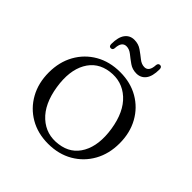

<svg xmlns="http://www.w3.org/2000/svg" viewBox="-172 -771 917 917"><g transform="rotate(45 286.5 -312.0)"><path d="M287.5 -475Q357.5 -475 411.2 -444Q465 -413 495.5 -358Q526 -303 526 -232Q526 -161.5 495.5 -106.8Q465 -52 410.8 -20.5Q356.5 11 285.5 11Q215.5 11 161.8 -20.2Q108 -51.5 77.5 -106.5Q47 -161.5 47 -232.5Q47 -303 77.5 -357.8Q108 -412.5 162.2 -443.8Q216.5 -475 287.5 -475ZM322.5 -23.5Q396 -33 430 -95Q464 -157 449 -254Q433.5 -353 379.5 -402Q325.5 -451 250.5 -441Q177 -431 143 -369.2Q109 -307.5 124 -210.5Q139.5 -111 193.5 -62Q247.5 -13 322.5 -23.5ZM346 -524.5Q319 -524.5 298 -539.2Q277 -554 258.8 -568.8Q240.5 -583.5 221.5 -583.5Q190 -583.5 188 -536.5Q186.5 -523.5 174.5 -523.5Q162 -523.5 162 -540Q162 -586 179.2 -609Q196.5 -632 226.5 -632Q254 -632 275 -617.2Q296 -602.5 314.2 -587.8Q332.5 -573 352 -573Q382.5 -573 384.5 -620Q386.5 -633.5 398 -633.5Q411 -633.5 411 -616.5Q411 -570 393.5 -547.2Q376 -524.5 346 -524.5Z"/></g></svg>

Font: Fraunces 9pt Light
Style: Regular
Weight: 300
Version: Version 1.000;[0bf87f6ff]